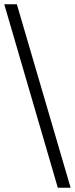

<svg xmlns="http://www.w3.org/2000/svg" viewBox="-27 -800 351 900"><path d="M-7 -780H52L304 80H244Z"/></svg>

Font: Nacelle Light
Style: Regular
Weight: 300
Designer: Sora Sagano
Foundry: Sora Sagano
Version: Version 1.000;FEAKit 1.0